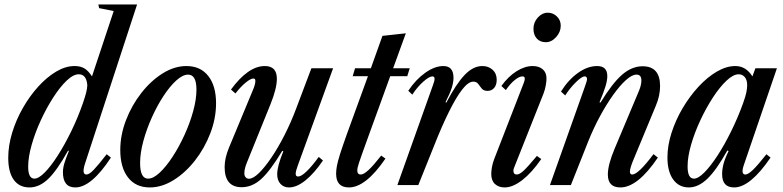

<svg xmlns="http://www.w3.org/2000/svg" viewBox="-20 -831 3517 862"><path d="M112.5 10.5Q66.5 10.5 41.8 -23.8Q17 -58 17 -122.5Q17 -177 34.5 -234.8Q52 -292.5 82.5 -346Q113 -399.5 151.5 -442Q190 -484.5 232 -509.5Q274 -534.5 315 -534.5Q341.5 -534.5 359.2 -523.8Q377 -513 393 -488L490.5 -781.5L425 -794.5L421.5 -811H595.5L361 -94.5Q346.5 -47.5 368 -47.5Q380.5 -47.5 400.2 -68Q420 -88.5 459 -138.5L478 -123.5Q390 10.5 318 10.5Q262.5 10.5 262.5 -58Q262.5 -76.5 269.2 -98.8Q276 -121 289 -152.5L286 -155.5Q236 -65.5 196.2 -27.5Q156.5 10.5 112.5 10.5ZM134.5 -29Q153.5 -29 181 -56.8Q208.5 -84.5 239.2 -132.5Q270 -180.5 299.8 -241.5Q329.5 -302.5 352.5 -368.5Q363.5 -401 367.5 -418Q371.5 -435 372 -449Q368 -497.5 333.5 -497.5Q309 -497.5 279 -468.8Q249 -440 218.8 -393Q188.5 -346 163 -290.5Q137.5 -235 122 -180.2Q106.5 -125.5 106.5 -82.5Q106.5 -29 134.5 -29Z M652.5 10.5Q589.5 10.5 554.8 -34.2Q520 -79 520 -157.5Q520 -225 545.8 -291.8Q571.5 -358.5 614.5 -413.5Q657.5 -468.5 710.2 -501.5Q763 -534.5 817 -534.5Q880 -534.5 915 -490Q950 -445.5 950 -367.5Q950 -299.5 924.2 -232.5Q898.5 -165.5 855.5 -110.5Q812.5 -55.5 759.5 -22.5Q706.5 10.5 652.5 10.5ZM645 -29Q668.5 -29 697.2 -56Q726 -83 755 -127.5Q784 -172 808.2 -225Q832.5 -278 847.2 -331.5Q862 -385 862 -428.5Q862 -496 824.5 -496Q800.5 -496 771.5 -469.8Q742.5 -443.5 714 -400Q685.5 -356.5 661.8 -303.8Q638 -251 623.5 -197.5Q609 -144 609 -99Q609 -29 645 -29Z M1277.5 10.5Q1254 10.5 1239.2 -5.5Q1224.5 -21.5 1224.5 -48.5Q1224.5 -85 1252 -151.5L1247.5 -154Q1193 -63.5 1152.5 -27Q1112 9.5 1065 9.5Q988.5 9.5 988.5 -81Q988.5 -121 1008 -168L1113.5 -422Q1126.5 -451 1126.5 -468Q1126.5 -478.5 1117.5 -478.5Q1105 -478.5 1082.2 -459.5Q1059.5 -440.5 1037 -411.5L1017 -429Q1054.5 -480.5 1092.8 -507.5Q1131 -534.5 1169 -534.5Q1223 -534.5 1223 -477.5Q1223 -433.5 1194 -362L1088 -100Q1077 -73 1077 -53Q1077 -41.5 1083 -35Q1089 -28.5 1097.5 -28.5Q1116.5 -28.5 1143 -54.5Q1169.5 -80.5 1199.5 -125Q1229.5 -169.5 1258.2 -226.2Q1287 -283 1310 -344.5L1378 -524.5H1475.5L1316.5 -86.5Q1307.5 -62.5 1307.5 -50.5Q1307.5 -38.5 1318.5 -38.5Q1332.5 -38.5 1356.5 -61.5Q1380.5 -84.5 1411 -126.5L1430 -110.5Q1390.5 -52.5 1351.2 -21Q1312 10.5 1277.5 10.5Z M1546.5 10.5Q1489 10.5 1489 -51Q1489 -66.5 1492.5 -85.8Q1496 -105 1506.2 -137.8Q1516.5 -170.5 1536.5 -226.5L1632 -489H1563.5L1574 -524.5H1645L1697 -670L1802 -681.5L1745 -524.5H1819.5L1808.5 -489H1732L1638.5 -231.5Q1619.5 -179.5 1608.5 -148.5Q1597.5 -117.5 1592.2 -101.5Q1587 -85.5 1585.5 -78.5Q1584 -71.5 1584 -67Q1584 -47.5 1599.5 -47.5Q1613 -47.5 1634.8 -67.8Q1656.5 -88 1691.5 -132.5L1710.5 -119Q1622 10.5 1546.5 10.5Z M1764 0 1923 -446.5Q1926.5 -456 1928.8 -463.8Q1931 -471.5 1931 -477.5Q1931 -488 1921 -488Q1907 -488 1880.2 -464.2Q1853.5 -440.5 1831 -406L1813 -423.5Q1847 -474.5 1889.5 -504.5Q1932 -534.5 1970.5 -534.5Q2016 -534.5 2016 -482Q2016 -462 2008.5 -437.5Q2001 -413 1980 -372L1984 -370.5Q2027.5 -454 2065.8 -494.2Q2104 -534.5 2145.5 -534.5Q2173 -534.5 2191.5 -517.8Q2210 -501 2210 -473Q2210 -449.5 2198.5 -436.2Q2187 -423 2169 -423Q2151.5 -423 2143 -433.2Q2134.5 -443.5 2127 -454Q2119.5 -464.5 2105 -464.5Q2082.5 -464.5 2055 -429Q2027.5 -393.5 1995.8 -329.5Q1964 -265.5 1930 -179.5L1858 0Z M2430.5 -641.5Q2405 -641.5 2390 -658Q2375 -674.5 2375 -702Q2375 -731 2394.8 -752.5Q2414.5 -774 2439.5 -774Q2463 -774 2480.2 -757.2Q2497.5 -740.5 2497.5 -715.5Q2497.5 -687.5 2476.8 -664.5Q2456 -641.5 2430.5 -641.5ZM2246 10.5Q2218.5 10.5 2202 -5Q2185.5 -20.5 2185.5 -50Q2185.5 -62.5 2188.5 -80.2Q2191.5 -98 2199 -117.5L2332 -460Q2334.5 -466.5 2335.2 -471Q2336 -475.5 2336 -478.5Q2336 -488 2325.5 -488Q2311 -488 2290.5 -471.2Q2270 -454.5 2251 -426.5L2231 -445Q2261.5 -487.5 2298.8 -511Q2336 -534.5 2371.5 -534.5Q2399.5 -534.5 2416.5 -520Q2433.5 -505.5 2433.5 -479Q2433.5 -465.5 2430.2 -447.2Q2427 -429 2420 -410.5L2288 -78Q2285 -71 2285 -64.5Q2285 -47.5 2300 -47.5Q2312.5 -47.5 2331 -64.8Q2349.5 -82 2390.5 -131L2410 -117Q2367.5 -55.5 2324.8 -22.5Q2282 10.5 2246 10.5Z M2765 10.5Q2709 10.5 2709 -47.5Q2709 -91 2739 -162.5L2849 -424Q2859.5 -449.5 2859.5 -470Q2859.5 -496 2837.5 -496Q2817.5 -496 2790.2 -471.5Q2763 -447 2732.8 -404.8Q2702.5 -362.5 2673.5 -308.8Q2644.5 -255 2621 -196.5L2543 0H2449L2607.5 -446.5Q2611 -457.5 2613.2 -464.2Q2615.5 -471 2615.5 -475.5Q2615.5 -488 2605 -488Q2592 -488 2565.8 -462.2Q2539.5 -436.5 2517.5 -402.5L2498.5 -420Q2531 -472 2574.2 -503.2Q2617.5 -534.5 2661 -534.5Q2706.5 -534.5 2706.5 -489.5Q2706.5 -470 2698.5 -443.5Q2690.5 -417 2671.5 -372L2676 -370.5Q2729.5 -458 2773.2 -495.8Q2817 -533.5 2865 -533.5Q2943.5 -533.5 2943.5 -444.5Q2943.5 -401 2924.5 -356.5L2822.5 -110.5Q2816 -95 2812 -81.5Q2808 -68 2808 -60.5Q2808 -47.5 2818.5 -47.5Q2845.5 -47.5 2914 -139L2933.5 -123.5Q2843 10.5 2765 10.5Z M3073 10.5Q3028 10.5 3002.2 -25.2Q2976.5 -61 2976.5 -124Q2976.5 -177.5 2995 -235Q3013.5 -292.5 3045 -345.8Q3076.5 -399 3116 -441.8Q3155.5 -484.5 3198.2 -509.5Q3241 -534.5 3281.5 -534.5Q3329 -534.5 3358 -488L3371.5 -524.5H3468L3321 -94.5Q3312 -69 3314 -58.2Q3316 -47.5 3326.5 -47.5Q3338.5 -47.5 3360 -68Q3381.5 -88.5 3421 -138.5L3439.5 -123.5Q3348 10.5 3276 10.5Q3222 10.5 3222 -49Q3222 -70.5 3228 -94.2Q3234 -118 3251 -152.5L3245.5 -155.5Q3196.5 -67.5 3155.8 -28.5Q3115 10.5 3073 10.5ZM3095.5 -29Q3114.5 -29 3142 -56.5Q3169.5 -84 3200.8 -131.8Q3232 -179.5 3262.2 -240.8Q3292.5 -302 3316.5 -368.5Q3328 -401 3331.2 -418.2Q3334.5 -435.5 3334.5 -449Q3334.5 -472 3323.8 -484.8Q3313 -497.5 3296.5 -497.5Q3272 -497.5 3241.8 -469Q3211.5 -440.5 3181 -393.8Q3150.5 -347 3124.5 -291.5Q3098.5 -236 3082.8 -181.5Q3067 -127 3067 -84Q3067 -29 3095.5 -29Z"/></svg>

Font: Libre Caslon Condensed Medium Italic
Style: Regular
Weight: 500
Italic angle: -22.583°
Designer: Pablo Impallari, Rodrigo Fuenzalida, Katja Schimmel, Ertekin Erdin
Foundry: Pablo Impallari, Rodrigo Fuenzalida
Version: Version 2.000; ttfautohint (v1.8.4.7-5d5b);gftools[0.9.33]